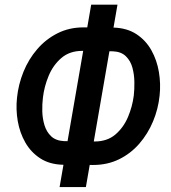

<svg xmlns="http://www.w3.org/2000/svg" viewBox="-20 -760 721 810"><path d="M332.5 -644.5 460 -643.6Q516.6 -641.6 555.9 -615.7Q595.2 -589.8 618.7 -547.9Q642.1 -505.9 650.4 -456.1Q658.7 -406.2 653.3 -356.4Q647.5 -300.3 625.7 -248Q604 -195.8 567.9 -154.1Q531.7 -112.3 482.4 -88.1Q433.1 -64 372.6 -64L245.6 -64.9Q189 -66.4 149.7 -92Q110.4 -117.7 86.9 -158.7Q63.5 -199.7 54.9 -249Q46.4 -298.3 51.8 -348.1Q57.6 -404.3 79.1 -457.3Q100.6 -510.3 137 -552.5Q173.3 -594.7 222.7 -619.6Q272 -644.5 332.5 -644.5ZM327.6 -545.4Q273.9 -545.4 239 -515.4Q204.1 -485.4 185.3 -440.2Q166.5 -395 161.1 -348.1Q157.7 -321.3 158.4 -290.5Q159.2 -259.8 167.7 -231.7Q176.3 -203.6 195.8 -185.1Q215.3 -166.5 250 -164.6L378.9 -163.1Q432.1 -163.1 466.6 -192.4Q501 -221.7 519.8 -266.1Q538.6 -310.5 544.4 -356.9Q547.4 -382.8 546.9 -414.3Q546.4 -445.8 538.6 -474.6Q530.8 -503.4 511 -522.7Q491.2 -542 457 -543.5ZM475.6 -740.2 342.3 29.3H231.4L364.7 -740.2Z"/></svg>

Font: Roboto Condensed Medium
Style: Italic
Weight: 500
Italic angle: -12°
Designer: Christian Robertson
Foundry: Google
Version: Version 3.0; 2020